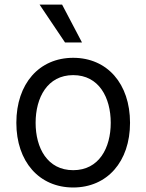

<svg xmlns="http://www.w3.org/2000/svg" viewBox="-20 -804 637 835"><path d="M298.3 11.4C446 11.4 545.5 -100.9 545.5 -269.9C545.5 -440.3 446 -552.6 298.3 -552.6C150.6 -552.6 51.1 -440.3 51.1 -269.9C51.1 -100.9 150.6 11.4 298.3 11.4ZM134.9 -269.9C134.9 -379.3 186.1 -477.3 298.3 -477.3C410.5 -477.3 461.6 -379.3 461.6 -269.9C461.6 -160.5 410.5 -63.9 298.3 -63.9C186.1 -63.9 134.9 -160.5 134.9 -269.9ZM152 -784.1 262.8 -619.3H336.6L250 -784.1Z"/></svg>

Font: Margiela Sans
Style: Regular
Weight: 400
Designer: Stefan Endress, Andreas Faust
Version: Version 1.100;FEAKit 1.0